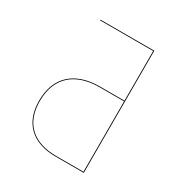

<svg xmlns="http://www.w3.org/2000/svg" viewBox="-160 -803 883 926"><g transform="rotate(30 282.0 -340.0)"><path d="M434.5 -680.1H134.9V-676.2H430.4V-399.6H294.5C157.8 -399.6 73.6 -328.4 73.6 -194.5C73.6 -64.8 153.6 0 277.8 0H434.5ZM277.9 -3.9C155.5 -3.9 77.7 -66.9 77.7 -194.5C77.7 -326.4 159.9 -395.7 294.4 -395.7H430.4V-3.9Z"/></g></svg>

Font: Fira Sans Four
Style: Regular
Weight: 100
Designer: Carrois Corporate & Edenspiekermann AG
Foundry: Carrois Corporate GbR & Edenspiekermann AG
Version: Version 4.203;PS 004.203;hotconv 1.0.88;makeotf.lib2.5.64775